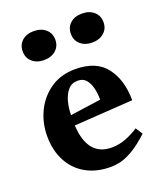

<svg xmlns="http://www.w3.org/2000/svg" viewBox="-127 -736 703 835"><g transform="rotate(-20 225.0 -319.0)"><path d="M428 -225 156 -207.2Q164 -62 275 -62Q310 -62 342.6 -75Q375.2 -88 400 -105L421 -73Q380 -35 347 -15.5Q314 4 288.6 10Q263.2 16 242 16Q177.2 16 128.6 -11Q80 -38 53.5 -88Q27 -138 27 -204.5Q27 -266 52.9 -319Q78.9 -372 126.9 -404.5Q175 -437 240.4 -437Q338 -437 383 -377.7Q428 -318.4 428 -225ZM234 -386Q205.6 -386 188.8 -366.5Q172 -347 164 -316.8Q156 -286.6 156 -255L298 -275Q298 -303.1 292 -328.1Q286 -353 272.5 -369.5Q258.9 -386 234 -386ZM53 -587Q53 -617 73.4 -635.5Q93.9 -654 127.9 -654Q162 -654 183 -635.5Q204 -617 204 -587Q204 -557 182.9 -538.5Q161.8 -520 127.7 -520Q95 -520 74 -538.5Q53 -557 53 -587ZM276 -587Q276 -617 296.4 -635.5Q316.9 -654 350.9 -654Q385 -654 406 -635.5Q427 -617 427 -587Q427 -557 405.9 -538.5Q384.8 -520 350.7 -520Q318 -520 297 -538.5Q276 -557 276 -587Z"/></g></svg>

Font: Buenard
Style: Regular
Weight: 400
Version: Version 2.000